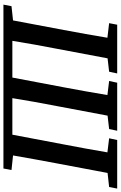

<svg xmlns="http://www.w3.org/2000/svg" viewBox="188 -891 703 1119"><g transform="rotate(90 539.5 -331.5)"><path d="M786 -616 868 -606C854 -522 838 -437 822 -353L765 -52H552C566 -138 581 -224 598 -310L654 -607L732 -616L742 -663H462L452 -616L534 -606C520 -522 505 -437 489 -353L432 -52H218C232 -138 247 -224 264 -310L320 -607L398 -616L408 -663H124L115 -616L200 -606C186 -522 171 -437 155 -353L99 -56L16 -47L7 0H962L971 -47L886 -56C901 -141 916 -226 932 -310L988 -607L1070 -616L1079 -663H796Z"/></g></svg>

Font: Source Serif Pro Semibold
Style: Italic
Weight: 600
Italic angle: -12°
Designer: Frank Grießhammer
Foundry: Adobe Systems Incorporated
Version: Version 3.001;hotconv 1.0.111;makeotfexe 2.5.65597